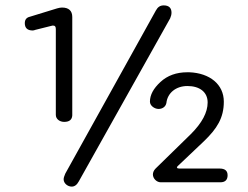

<svg xmlns="http://www.w3.org/2000/svg" viewBox="-20 -676 920 712"><path d="M222 -32C218 -23 216 -16 216 -11C216 4 231 16 246 16C256 16 265 10 272 -3L611 -608C614 -615 616 -622 616 -629C616 -647 606 -656 587 -656C574 -656 565 -650 558 -637ZM218 -224C237 -224 247 -232 248 -248V-613C248 -636 235 -648 210 -648C205 -648 199 -647 192 -645L91 -614C78 -611 72 -603 72 -590C72 -572 82 -563 101 -563C105 -563 108 -564 110 -565L174 -581C175 -581 177 -581 178 -581C184 -581 187 -577 187 -568V-250C187 -234 202 -224 218 -224ZM797 0C815 0 824 -9 824 -26C824 -43 814 -51 794 -51H645C640 -51 637 -52 637 -54C637 -54 636 -55 636 -55C636 -57 638 -59 640 -61L736 -152C785 -199 810 -239 810 -299C810 -363 758 -405 682 -408C680 -408 678 -408 675 -408C634 -408 601 -396 575 -372C549 -348 536 -324 536 -299C536 -284 553 -272 568 -272C581 -272 594 -279 597 -294C601 -331 632 -357 675 -357C720 -357 750 -335 750 -296C750 -259 729 -220 688 -179L557 -51C550 -44 547 -36 547 -29C547 -14 561 0 576 0Z"/></svg>

Font: Dongle Light
Style: Regular
Weight: 300
Designer: Yanghee Ryu
Foundry: Yanghee Ryu
Version: Version 2.000